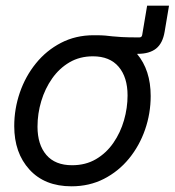

<svg xmlns="http://www.w3.org/2000/svg" viewBox="-20 -653 623 685"><path d="M234.9 11.7Q139.6 11.7 85.2 -47.9Q30.8 -107.4 30.8 -203.1Q30.8 -264.6 50.8 -322.8Q70.8 -380.9 108.2 -427Q145.5 -473.1 197.8 -500.2Q250 -527.3 314 -527.3Q316.4 -527.3 318.8 -527.3Q342.8 -527.3 355.5 -526.1Q368.2 -524.9 380.4 -523.4Q392.6 -522 414.1 -520.8Q435.5 -519.5 477.1 -519.5Q485.8 -519.5 487.3 -528.3L504.9 -632.8H583L567.4 -540Q560.5 -498.5 536.9 -479.7Q513.2 -460.9 471.2 -460.9H468.8Q517.6 -402.8 517.6 -310.5Q517.6 -248.5 497.6 -190.7Q477.5 -132.8 440.2 -87.2Q402.8 -41.5 350.8 -14.9Q298.8 11.7 234.9 11.7ZM237.3 -63.5Q285.6 -63.5 322.5 -85.2Q359.4 -106.9 384.5 -143.3Q409.7 -179.7 422.4 -223.9Q435.1 -268.1 435.1 -312.5Q435.1 -377.4 403.3 -414.8Q371.6 -452.1 311.5 -452.1Q264.6 -452.1 228 -430.7Q191.4 -409.2 166 -373Q140.6 -336.9 127.2 -292.2Q113.8 -247.6 113.8 -201.2Q113.8 -137.2 145.3 -100.3Q176.8 -63.5 237.3 -63.5Z"/></svg>

Font: Inter Display
Style: Italic
Weight: 400
Italic angle: -9.39999°
Designer: Rasmus Andersson
Foundry: rsms
Version: Version 4.000;git-a52131595